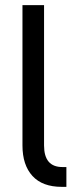

<svg xmlns="http://www.w3.org/2000/svg" viewBox="-20 -727 312 747"><path d="M222.7 -77.1H238.3V0H220.7Q145 0 106.2 -42.5Q67.4 -85 67.4 -161.1V-707H151.4V-161.1Q151.4 -77.1 222.7 -77.1Z"/></svg>

Font: Pretendard GOV
Style: Regular
Weight: 400
Designer: Base glyphs from Inter by Rasmus Andersson; Hangeul glyphs from Noto Sans CJK(Source Han Sans) by Jang Soo-young and Kan
Foundry: Kil Hyung-jin
Version: Version 1.309